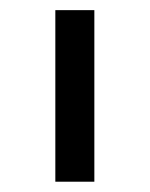

<svg xmlns="http://www.w3.org/2000/svg" viewBox="-20 -853 291 373"><path d="M87.5 -500V-833.3H163.3V-500Z"/></svg>

Font: 0xA000-Squarish
Style: Squareish
Weight: 400
Version: Version 0.1